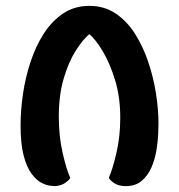

<svg xmlns="http://www.w3.org/2000/svg" viewBox="-20 -633 609 653"><path d="M166 0Q163 0 150 -1.5Q137 -3 120.5 -11.5Q104 -20 87.5 -42Q71 -64 60.5 -103.5Q50 -143 50 -207Q50 -257 58 -312.5Q66 -368 83.5 -421.5Q101 -475 128.5 -518Q156 -561 194.5 -587Q233 -613 284 -613Q335 -613 373.5 -587Q412 -561 439.5 -517.5Q467 -474 484.5 -421.5Q502 -369 510.5 -315Q519 -261 519 -214Q519 -202 518 -177Q517 -152 512 -121.5Q507 -91 495 -63.5Q483 -36 462 -18Q441 0 408 0Q384 0 369.5 -9.5Q355 -19 350 -28Q363 -57 376 -113Q389 -169 389 -232Q389 -302 372 -358.5Q355 -415 331 -456Q307 -497 284 -517Q262 -499 237.5 -460.5Q213 -422 196.5 -365.5Q180 -309 180 -236Q180 -170 193 -113Q206 -56 219 -28Q215 -20 201 -10.5Q187 -1 166 0Z"/></svg>

Font: El Messiri
Style: Bold
Weight: 700
Designer: Mohamed Gaber
Foundry: Kief Type Foundry
Version: Version 2.020; ttfautohint (v1.8.3)